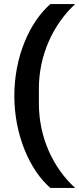

<svg xmlns="http://www.w3.org/2000/svg" viewBox="-20 -780 387 938"><path d="M50 -312C50 -117 128 54 226 138H347C240 41 170 -108 170 -274V-348C170 -510 239 -660 347 -760H226C126 -673 50 -505 50 -312Z"/></svg>

Font: IBM Plex Thai Looped SemiBold
Style: Regular
Weight: 600
Designer: Mike Abbink, Paul van der Laan, Pieter van Rosmalen, Ben Mitchell, Mark Frömberg
Foundry: Bold Monday
Version: Version 1.0